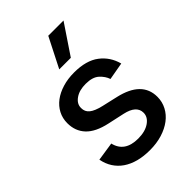

<svg xmlns="http://www.w3.org/2000/svg" viewBox="-230 -884 996 996"><g transform="rotate(-45 268.0 -385.5)"><path d="M47.2 -139.9 149.9 -155.5Q169 -74.6 267 -74.6Q318.9 -74.6 350.5 -96.6Q381.7 -118.3 381.7 -149.9Q381.7 -202.1 304.7 -219.1L212.4 -239.3Q135.7 -256 99.4 -294.6Q63.2 -333.1 63.2 -391Q63.2 -427.2 78.8 -457Q94.5 -486.9 122.5 -508Q150.6 -529.1 189.1 -540.8Q227.6 -552.6 273.8 -552.6Q362.6 -552.6 413 -514.2Q463.4 -475.9 480.1 -412.3L383.9 -395.2Q375 -422.6 349.8 -445.7Q324.9 -468.4 274.9 -468.4Q252.1 -468.4 233.3 -463.6Q214.5 -458.8 199.6 -448.5Q169 -427.6 169.4 -396.7Q169 -369 189.5 -352.5Q209.9 -335.9 255 -325.3L341.6 -305.4Q490.8 -271.3 490.8 -157.7Q490.8 -121.1 474.4 -90Q458.1 -58.9 428.6 -36.6Q399.1 -14.2 358.1 -1.6Q317.1 11 267.8 11Q221.9 11 184.3 1.1Q146.7 -8.9 118.4 -28.2Q90.2 -47.6 72.1 -75.6Q54 -103.7 47.2 -139.9ZM314.3 -782H426.1L316.1 -618.3H231.2Z"/></g></svg>

Font: Inter P Medium
Style: Regular
Weight: 500
Designer: Rasmus Andersson
Foundry: rsms
Version: Version 3.018;git-588b23468